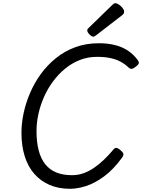

<svg xmlns="http://www.w3.org/2000/svg" viewBox="-20 -1160 887 1199"><path d="M417 19Q346 19 290 -5Q234 -29 194.5 -74Q155 -119 134.5 -184Q114 -249 114 -330Q114 -390 127.5 -453.5Q141 -517 168 -580Q195 -643 235.5 -698.5Q276 -754 330 -797.5Q384 -841 451 -865.5Q518 -890 598 -890Q653 -890 698.5 -878.5Q744 -867 780 -843Q816 -819 842 -782Q850 -770 845.5 -761.5Q841 -753 827 -743Q814 -732 804 -730Q794 -728 781 -740Q759 -761 731.5 -775.5Q704 -790 668.5 -797.5Q633 -805 586 -805Q529 -805 479 -785.5Q429 -766 387 -731.5Q345 -697 311.5 -652Q278 -607 255 -555Q232 -503 220 -448.5Q208 -394 208 -342Q208 -273 221.5 -221Q235 -169 262.5 -134.5Q290 -100 331.5 -83Q373 -66 429 -66Q467 -66 501 -78Q535 -90 566.5 -111.5Q598 -133 628.5 -162Q659 -191 689 -227Q700 -240 711.5 -235.5Q723 -231 735 -220Q749 -208 750.5 -198.5Q752 -189 742 -175Q687 -100 629.5 -58Q572 -16 518 1.5Q464 19 417 19ZM563 -931Q553 -931 539 -945Q525 -959 525 -969Q525 -973 526 -976.5Q527 -980 534 -986L681 -1129Q687 -1134 690.5 -1137Q694 -1140 700 -1140Q710 -1140 723 -1131Q736 -1122 745.5 -1110Q755 -1098 755 -1088Q755 -1081 753 -1076Q751 -1071 740 -1063L582 -941Q576 -937 571.5 -934Q567 -931 563 -931Z"/></svg>

Font: Playwrite IS
Style: Regular
Weight: 400
Designer: Veronika Burian, José Scaglione
Foundry: TypeTogether
Version: Version 1.002